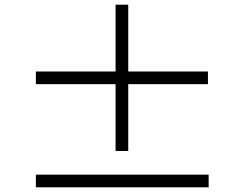

<svg xmlns="http://www.w3.org/2000/svg" viewBox="-20 -821 1040 819"><path d="M527 -177H473V-462H133V-516H473V-801H527V-516H867V-462H527ZM133 -22V-76H870V-22Z"/></svg>

Font: 寒蝉端黑体 Light
Style: Regular
Weight: 300
Designer: ChillDuanSans {Warren2060}; 
Source Han Sans {Ryoko NISHIZUKA 西塚涼子 (kana, bopomofo & ideographs); Paul D. Hunt (Latin, G
Foundry: ChillType&Adobe
Version: Version 1.300;Glyphs 3.3 (3306)